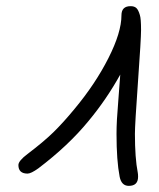

<svg xmlns="http://www.w3.org/2000/svg" viewBox="-20 -606 520 626"><path d="M40 -67.9Q40 -81.5 69.8 -104Q121.6 -143.1 154.1 -174.8Q186.5 -206.5 223.1 -251Q291 -332.5 333.5 -416.5Q376 -500.5 376 -556.2Q376 -585.9 405.8 -585.9Q418 -585.9 424.6 -579.8Q431.2 -573.7 436 -557.1Q439.9 -545.4 439.9 -507.8Q439.9 -479 429.9 -339.6Q419.9 -200.2 419.9 -169.9Q419.9 -90.3 429.2 -43Q430.2 -38.1 430.2 -29.8Q430.2 0 399.9 0Q376 0 370.1 -29.8Q359.9 -82 359.9 -169.9Q359.9 -190.9 361.3 -217Q362.8 -243.2 366.5 -288.8Q370.1 -334.5 372.1 -362.8Q326.7 -281.2 269 -211.9Q203.6 -131.8 105 -57.1Q81.1 -40 69.8 -40Q40 -40 40 -67.9Z"/></svg>

Font: Pecita
Style: Book
Weight: 400
Width: 6
Version: Version 3.4.1